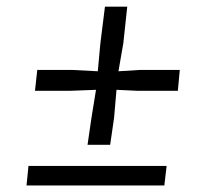

<svg xmlns="http://www.w3.org/2000/svg" viewBox="-20 -570 648 590"><path d="M249 -125 261 -207.5 275 -294 196.5 -291H87.5L94.5 -355H204L280.5 -351L288.5 -437.5L302.5 -549.5H371L359 -437.5L344 -351L408.5 -355H532.5L526.5 -291H401.5L338 -294L330.5 -207.5L318.5 -125ZM61.5 0 67.5 -60H492L485 0Z"/></svg>

Font: Merriweather Light
Style: Italic
Weight: 300
Italic angle: -7.8°
Designer: Eben Sorkin
Foundry: Eben Sorkin
Version: Version 2.101